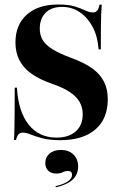

<svg xmlns="http://www.w3.org/2000/svg" viewBox="-20 -602 525 840"><path d="M243.5 11.3Q196 11.3 164.9 2.8Q133.9 -5.6 114.1 -13.7Q94.4 -21.8 79.8 -21.8Q67.7 -21.8 60.9 -14.1Q54 -6.5 50 10.5H41.1Q42.7 -10.5 43.1 -38.7Q43.5 -66.9 44 -110.1Q44.4 -153.2 44.4 -218.5H54Q60.5 -112.9 105.6 -56.5Q150.8 0 227.4 0Q280.6 0 311.3 -27Q341.9 -54 341.9 -102.4Q341.9 -132.3 328.2 -156Q314.5 -179.8 285.5 -199.2Q256.5 -218.5 209.7 -234.7Q153.2 -254 117.3 -279.8Q81.5 -305.6 64.5 -339.5Q47.6 -373.4 47.6 -416.1Q47.6 -493.5 97.2 -537.9Q146.8 -582.3 234.7 -582.3Q279 -582.3 306.9 -573.8Q334.7 -565.3 352.8 -556.5Q371 -547.6 386.3 -547.6Q398.4 -547.6 405.2 -555.6Q412.1 -563.7 415.3 -581.5H425Q423.4 -562.1 422.6 -539.5Q421.8 -516.9 421.4 -481Q421 -445.2 421 -386.3H411.3Q407.3 -442.7 385.5 -483.9Q363.7 -525 329.4 -548.4Q295.2 -571.8 251.6 -571.8Q204.8 -571.8 179.4 -546Q154 -520.2 154 -476.6Q154 -448.4 166.9 -426.6Q179.8 -404.8 210.1 -386.3Q240.3 -367.7 290.3 -349.2Q348.4 -328.2 383.5 -302.8Q418.5 -277.4 435.1 -244.4Q451.6 -211.3 451.6 -167.7Q451.6 -82.3 397.2 -35.5Q342.7 11.3 243.5 11.3ZM224.2 217.7 223.4 212.1Q257.3 204.8 276.2 191.9Q295.2 179 295.2 162.9Q295.2 146 277.4 146Q265.3 146 254.4 151.6Q243.5 157.3 225.8 157.3Q204 157.3 191.1 144.8Q178.2 132.3 178.2 111.3Q178.2 85.5 196.8 69.8Q215.3 54 246.8 54Q280.6 54 301.2 73.8Q321.8 93.5 321.8 126.6Q321.8 162.1 297.2 184.3Q272.6 206.5 224.2 217.7Z"/></svg>

Font: Playfair 144pt SemiCondensed ExtraBold
Style: Regular
Weight: 800
Width: 4
Designer: Claus Eggers Sørensen
Foundry: Claus Eggers Sørensen
Version: Version 2.203